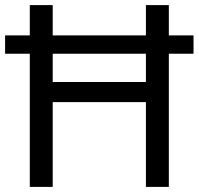

<svg xmlns="http://www.w3.org/2000/svg" viewBox="-20 -734 781 754"><path d="M97 0V-523H0V-595H97V-714H187V-595H553V-714H643V-595H740V-523H643V0H553V-333H187V0ZM187 -412H553V-523H187Z"/></svg>

Font: Noto Sans
Style: Regular
Weight: 400
Designer: Monotype Design Team
Foundry: Monotype Imaging Inc.
Version: Version 1.902